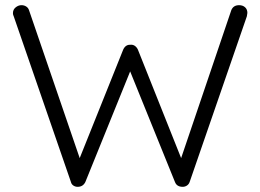

<svg xmlns="http://www.w3.org/2000/svg" viewBox="-20 -722 1006 742"><path d="M936 -672 934 -659 713 -19Q710 -10 702.5 -5Q695 0 686 0Q663 0 656 -19L483 -446L310 -19Q301 0 280 0Q271 0 263.5 -5Q256 -10 254 -19L33 -659Q30 -665 30 -671Q30 -685 40.5 -693.5Q51 -702 63 -702Q73 -702 81 -697Q89 -692 92 -683L288 -111L456 -530Q465 -550 484 -549Q494 -550 501.5 -544.5Q509 -539 513 -530L680 -111L874 -683Q882 -702 904 -702Q918 -702 927 -694Q936 -686 936 -672Z"/></svg>

Font: Quicksand
Style: Regular
Weight: 400
Designer: Andrew Paglinawan
Foundry: Andrew Paglinawan
Version: Version 3.000